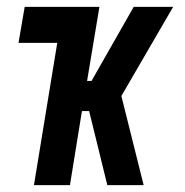

<svg xmlns="http://www.w3.org/2000/svg" viewBox="-20 -540 540 560"><path d="M293 0 240 -216H219L184 0H79L147 -415H34L52 -520H270L234 -304H247L370 -520H485L334 -260L399 0Z"/></svg>

Font: Iosevka Term Curly Extrabold
Style: Italic
Weight: 800
Italic angle: -9°
Designer: Belleve Invis
Foundry: Belleve Invis
Version: Version 32.3.0